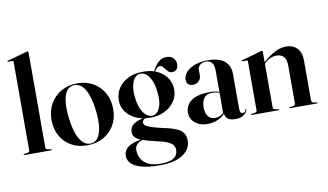

<svg xmlns="http://www.w3.org/2000/svg" viewBox="-92 -950 2398 1404"><g transform="rotate(-10 1107.0 -248.0)"><path d="M187 -736V-28.5Q187 -21.5 190 -17.5Q193 -13.5 199 -12.5L226.5 -7.5Q229.5 -7 230.8 -6Q232 -5 232 -3.5Q232 -2 230.8 -1Q229.5 0 227.5 0H26Q24.5 0 23.2 -1Q22 -2 22 -3.5Q22 -5 23.5 -6.2Q25 -7.5 28.5 -8L55.5 -12.5Q62 -13.5 64.8 -17.5Q67.5 -21.5 67.5 -28V-686Q67.5 -689 66 -690.8Q64.5 -692.5 60.5 -692.5H28Q25.5 -692.5 24.5 -693.5Q23.5 -694.5 23.5 -696Q23.5 -698 24.8 -699Q26 -700 28 -700.5L170.5 -740Q175.5 -741.5 177.2 -741.8Q179 -742 181.5 -742Q184 -742 185.5 -740.2Q187 -738.5 187 -736Z M498 -449.5Q564 -449.5 615.2 -420Q666.5 -390.5 695.8 -338.2Q725 -286 725 -218Q725 -150.5 695 -99.2Q665 -48 612.5 -19Q560 10 492 10Q426 10 375.2 -18.8Q324.5 -47.5 295.5 -99Q266.5 -150.5 266.5 -218Q266.5 -285.5 296.2 -337.5Q326 -389.5 378.2 -419.5Q430.5 -449.5 498 -449.5ZM523 1Q554 -2 573.8 -29Q593.5 -56 600.2 -106.5Q607 -157 598.5 -230Q589.5 -303.5 571.5 -351.2Q553.5 -399 527.5 -421Q501.5 -443 469 -440Q437 -437 417.2 -409.5Q397.5 -382 391.8 -331.5Q386 -281 394.5 -209Q403 -137 421.2 -89Q439.5 -41 465.5 -18.5Q491.5 4 523 1Z M1055 -19.5Q997.5 -33.5 969.2 -43.5Q941 -53.5 931.5 -62.5Q922 -71.5 922 -83Q922 -94 930 -102.2Q938 -110.5 948.5 -114L949 -118Q904 -111 877.5 -98.5Q851 -86 839.5 -68.5Q828 -51 828 -29.5Q828 -5.5 843.2 11Q858.5 27.5 894 40.2Q929.5 53 991 67Q1045 78.5 1074.2 91Q1103.5 103.5 1115 119Q1126.5 134.5 1126.5 154.5Q1126.5 181.5 1112.2 199.5Q1098 217.5 1069.5 226.5Q1041 235.5 998 235.5Q918 235.5 878.5 199.2Q839 163 839 104Q839 80.5 856.8 62.8Q874.5 45 908.5 38.5L907.5 33Q826 43.5 791 69.2Q756 95 756 136.5Q756 168.5 780.5 193Q805 217.5 857.2 231.8Q909.5 246 993 246Q1102 246 1161.8 206Q1221.5 166 1221.5 103Q1221.5 70.5 1207.2 47.8Q1193 25 1156.8 9Q1120.5 -7 1055 -19.5ZM1061 -423.5 1069 -424.5Q1079.5 -445 1090.5 -456.8Q1101.5 -468.5 1116 -468.5Q1127 -468.5 1135.5 -459.5Q1144 -450.5 1152.2 -439Q1160.5 -427.5 1170.8 -418.5Q1181 -409.5 1196 -409.5Q1218.5 -409.5 1230.5 -423Q1242.5 -436.5 1242.5 -460Q1242.5 -488.5 1224.2 -507Q1206 -525.5 1173.5 -525.5Q1136 -525.5 1110.2 -499.8Q1084.5 -474 1065.5 -432.5ZM1189 -283Q1189 -328 1164.8 -365.8Q1140.5 -403.5 1095.8 -426.5Q1051 -449.5 989 -449.5Q923 -449.5 875.2 -426.2Q827.5 -403 801.8 -362.8Q776 -322.5 776 -272Q776 -227 801.8 -190Q827.5 -153 874.2 -131Q921 -109 984 -109Q1042 -109 1088.5 -131.8Q1135 -154.5 1162 -193.8Q1189 -233 1189 -283ZM963 -438.5Q1003 -440.5 1031.2 -397Q1059.5 -353.5 1066 -277.5Q1073 -206.5 1053.5 -164.8Q1034 -123 998.5 -121Q973 -120 951 -139.5Q929 -159 914.5 -195.8Q900 -232.5 895.5 -282.5Q891 -329 898.8 -363.8Q906.5 -398.5 923.2 -418Q940 -437.5 963 -438.5Z M1517 -46.5V-51L1511.5 -46V-368Q1511.5 -404 1496.8 -423.2Q1482 -442.5 1454 -442.5Q1422.5 -442.5 1407 -426.8Q1391.5 -411 1391.5 -391.5V-350.5Q1391.5 -326 1374 -308.8Q1356.5 -291.5 1328.5 -291.5Q1309 -291.5 1296.2 -303.5Q1283.5 -315.5 1283.5 -339.5Q1283.5 -365.5 1304.5 -391Q1325.5 -416.5 1366.8 -433Q1408 -449.5 1468.5 -449.5Q1550.5 -449.5 1591.2 -415.2Q1632 -381 1632 -318V-58.5Q1632 -41 1638 -33.2Q1644 -25.5 1653 -25.5Q1662 -25.5 1669 -31Q1676 -36.5 1678 -49Q1678 -51 1678.8 -51.8Q1679.5 -52.5 1680.5 -52.5Q1682 -52.5 1682.5 -51.8Q1683 -51 1683 -49Q1683 -39.5 1674.2 -26Q1665.5 -12.5 1646 -1.8Q1626.5 9 1594 9Q1554 9 1535.5 -6.5Q1517 -22 1517 -46.5ZM1258.5 -97.5Q1258.5 -151.5 1303.5 -184.8Q1348.5 -218 1446.5 -218Q1477.5 -218 1497.2 -212Q1517 -206 1533.5 -197L1529.5 -193Q1512.5 -201 1495 -205.5Q1477.5 -210 1455.5 -210Q1418 -210 1398 -185.2Q1378 -160.5 1378 -115Q1378 -71 1397.2 -48Q1416.5 -25 1448 -25Q1468.5 -25 1489 -35Q1509.5 -45 1523 -63.5L1528 -60Q1506.5 -26.5 1468.2 -8.8Q1430 9 1385.5 9Q1329 9 1293.8 -20.8Q1258.5 -50.5 1258.5 -97.5Z M1875 -442.5V-28.5Q1875 -21.5 1878 -17.5Q1881 -13.5 1887 -12.5L1914.5 -7.5Q1920 -6.5 1920 -3.5Q1920 0 1915.5 0H1714Q1712.5 0 1711.2 -1Q1710 -2 1710 -3.5Q1710 -4.5 1711 -5.5Q1712 -6.5 1715 -7L1743.5 -12.5Q1750 -13.5 1752.8 -17.5Q1755.5 -21.5 1755.5 -28V-392Q1755.5 -395 1754 -396.8Q1752.5 -398.5 1748.5 -398.5H1716Q1714 -399 1712.8 -400Q1711.5 -401 1711.5 -402.5Q1711.5 -404.5 1712.8 -405.2Q1714 -406 1716 -406.5L1858.5 -446.5Q1863.5 -448 1865.2 -448.2Q1867 -448.5 1869.5 -448.5Q1872 -448.5 1873.5 -446.8Q1875 -445 1875 -442.5ZM1864.5 -343.5 1859 -349 1877 -365Q1929.5 -411.5 1970.8 -430.5Q2012 -449.5 2047.5 -449.5Q2097 -449.5 2128.8 -419Q2160.5 -388.5 2160.5 -323.5V-31Q2160.5 -23 2164.2 -18Q2168 -13 2175.5 -11.5L2200 -7Q2202.5 -7 2203.5 -6Q2204.5 -5 2204.5 -3.5Q2204.5 -2 2203.5 -1Q2202.5 0 2200 0H1998Q1993.5 0 1993.5 -3.5Q1993.5 -6.5 1999 -7.5L2027 -12.5Q2035.5 -14 2038 -18.8Q2040.5 -23.5 2040.5 -31V-311Q2040.5 -355.5 2021 -376Q2001.5 -396.5 1967.5 -396.5Q1946.5 -396.5 1925 -387.5Q1903.5 -378.5 1882 -359Z"/></g></svg>

Font: Fraunces 120pt SemiBold
Style: Regular
Weight: 600
Version: Version 1.000;[b76b70a41]